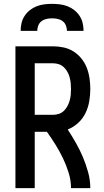

<svg xmlns="http://www.w3.org/2000/svg" viewBox="-20 -975 540 995"><path d="M60 0V-735H255Q283 -735 310.5 -729Q338 -723 361.5 -708Q385 -693 402.5 -671Q420 -649 430 -623Q440 -597 444 -569Q448 -541 448 -514Q448 -482 442.5 -450Q437 -418 423 -389Q409 -360 385 -338Q361 -316 331 -304Q353 -270 373.5 -234Q394 -198 410 -160Q426 -122 437 -81.5Q448 -41 448 0H348Q348 -40 336 -79Q324 -118 306.5 -154.5Q289 -191 267.5 -225.5Q246 -260 223 -292H160V0ZM160 -380H255Q271 -380 285.5 -385Q300 -390 311 -400.5Q322 -411 329.5 -425Q337 -439 341 -453.5Q345 -468 346.5 -483Q348 -498 348 -514Q348 -529 346.5 -544Q345 -559 341 -574Q337 -589 329.5 -602.5Q322 -616 311 -626.5Q300 -637 285.5 -642Q271 -647 255 -647H160ZM87 -815Q87 -835 91.5 -855Q96 -875 107.5 -892.5Q119 -910 135 -922.5Q151 -935 170 -942.5Q189 -950 209.5 -952.5Q230 -955 250 -955Q270 -955 290.5 -952.5Q311 -950 330 -942.5Q349 -935 365 -922.5Q381 -910 392.5 -892.5Q404 -875 408.5 -855Q413 -835 413 -815H327Q327 -829 321.5 -843Q316 -857 304.5 -865.5Q293 -874 278.5 -877Q264 -880 250 -880Q236 -880 221.5 -877Q207 -874 195.5 -865.5Q184 -857 178.5 -843Q173 -829 173 -815Z"/></svg>

Font: Iosevka Term Curly Semibold
Style: Regular
Weight: 600
Designer: Belleve Invis
Foundry: Belleve Invis
Version: Version 32.3.0